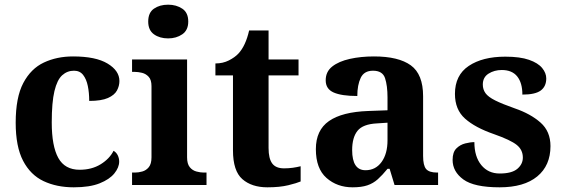

<svg xmlns="http://www.w3.org/2000/svg" viewBox="-20 -790 2411 820"><path d="M295 10Q222 10 166 -16.5Q110 -43 78.5 -103.5Q47 -164 47 -266Q47 -374 79.5 -435.5Q112 -497 167.5 -523Q223 -549 292 -549Q389 -549 439.5 -518.5Q490 -488 490 -444Q490 -423 479.5 -403.5Q469 -384 441 -371.5Q413 -359 361 -359Q361 -394 355 -423Q349 -452 335 -470Q321 -488 296 -488Q267 -488 245.5 -468.5Q224 -449 212.5 -401Q201 -353 201 -267Q201 -166 229 -115.5Q257 -65 320 -65Q372 -65 410 -88.5Q448 -112 465 -146Q477 -139 483 -126.5Q489 -114 489 -100Q489 -75 468.5 -49.5Q448 -24 405.5 -7Q363 10 295 10Z M698 -626Q662 -626 637.5 -643.5Q613 -661 613 -698Q613 -736 637.5 -753Q662 -770 698 -770Q733 -770 758.5 -753Q784 -736 784 -698Q784 -661 758.5 -643.5Q733 -626 698 -626ZM544 0V-53H556Q571 -53 587.5 -57.5Q604 -62 615.5 -76Q627 -90 627 -118V-422Q627 -449 615 -462Q603 -475 586.5 -479Q570 -483 556 -483H544V-536H779V-118Q779 -90 790.5 -76Q802 -62 819 -57.5Q836 -53 850 -53H862V0Z M1122 10Q1055 10 1015 -25Q975 -60 975 -148V-468H900V-519Q932 -519 957.5 -532Q983 -545 998 -561Q1029 -594 1044 -660H1127V-536H1255V-468H1127V-158Q1127 -113 1142.5 -92Q1158 -71 1193 -71Q1213 -71 1230.5 -73.5Q1248 -76 1264 -80V-15Q1248 -8 1211.5 1Q1175 10 1122 10Z M1486 10Q1420 10 1374.5 -30Q1329 -70 1329 -153Q1329 -234 1385 -273Q1441 -312 1553 -316L1635 -319V-374Q1635 -424 1624.5 -456Q1614 -488 1573 -488Q1535 -488 1520.5 -457.5Q1506 -427 1506 -380Q1439 -380 1405 -395Q1371 -410 1371 -447Q1371 -484 1399 -506Q1427 -528 1474 -538.5Q1521 -549 1577 -549Q1682 -549 1734.5 -511Q1787 -473 1787 -379V-124Q1787 -83 1800 -68Q1813 -53 1847 -53H1851V0H1665L1644 -69H1635Q1613 -42 1593.5 -24.5Q1574 -7 1549 1.5Q1524 10 1486 10ZM1541 -63Q1584 -63 1609.5 -98Q1635 -133 1635 -191V-266L1590 -263Q1530 -260 1507 -231.5Q1484 -203 1484 -149Q1484 -63 1541 -63Z M2114 10Q2005 10 1959 -23.5Q1913 -57 1913 -107Q1913 -140 1929 -156Q1945 -172 1967 -177.5Q1989 -183 2006 -183Q2006 -121 2035.5 -85Q2065 -49 2114 -49Q2166 -49 2189.5 -69Q2213 -89 2213 -117Q2213 -150 2187 -171Q2161 -192 2090 -217Q2009 -245 1966 -283.5Q1923 -322 1923 -389Q1923 -469 1982 -508.5Q2041 -548 2138 -548Q2201 -548 2239.5 -534.5Q2278 -521 2295.5 -499.5Q2313 -478 2313 -455Q2313 -421 2289.5 -403.5Q2266 -386 2211 -386Q2211 -436 2189 -463.5Q2167 -491 2123 -491Q2091 -491 2066.5 -475.5Q2042 -460 2042 -429Q2042 -408 2053.5 -392Q2065 -376 2095 -361Q2125 -346 2179 -327Q2246 -304 2288.5 -266.5Q2331 -229 2331 -166Q2331 -83 2274.5 -36.5Q2218 10 2114 10Z"/></svg>

Font: Noto Serif Tamil
Style: Bold Italic
Weight: 700
Italic angle: -12°
Designer: Indian Type Foundry, Tom Grace, and the Monotype Design Team
Foundry: Monotype Imaging Inc.
Version: Version 2.003; ttfautohint (v1.8.4.7-5d5b)